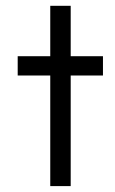

<svg xmlns="http://www.w3.org/2000/svg" viewBox="-20 -631 389 651"><path d="M40 -375H150.4V0H219.7V-375H329.1V-440.4H219.7V-611.3H150.4V-440.4H40Z"/></svg>

Font: My Font
Style: Regular
Weight: 400
Designer: Alfredo Marco Pradil
Version: Version 0.001